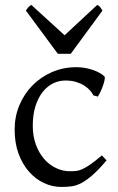

<svg xmlns="http://www.w3.org/2000/svg" viewBox="-20 -740 477 775"><path d="M410.2 -92.8Q378.4 -55.2 354.2 -33.9Q330.1 -12.7 309.6 -1.7Q289.1 9.3 269.5 12Q250 14.6 227.1 14.6Q191.4 14.6 157.5 -1.2Q123.5 -17.1 97.2 -46.9Q70.8 -76.7 54.9 -119.6Q39.1 -162.6 39.1 -216.8Q39.1 -269.5 58.3 -315.4Q77.6 -361.3 111.1 -395.3Q144.5 -429.2 189.9 -449Q235.4 -468.8 288.1 -468.8Q304.2 -468.8 321 -466.1Q337.9 -463.4 353.3 -458.3Q368.7 -453.1 381.6 -446Q394.5 -439 402.8 -430.2Q403.8 -424.3 401.4 -413.6Q398.9 -402.8 394.5 -390.9Q390.1 -378.9 384.8 -367.9Q379.4 -356.9 375 -350.1L356.9 -355Q353 -363.8 344.2 -374Q335.4 -384.3 321.5 -393.6Q307.6 -402.8 288.3 -408.9Q269 -415 244.1 -415Q218.3 -415 194.6 -403.6Q170.9 -392.1 152.6 -369.1Q134.3 -346.2 123.3 -312Q112.3 -277.8 112.3 -231.9Q112.3 -190.4 124.8 -156.5Q137.2 -122.6 158 -98.6Q178.7 -74.7 205.8 -61.8Q232.9 -48.8 262.2 -48.8Q275.9 -48.8 287.6 -50Q299.3 -51.3 313.2 -57.6Q327.1 -64 345.5 -76.7Q363.8 -89.4 391.1 -112.8ZM265.6 -522.9H213.4L84.5 -697.3Q87.9 -702.1 90.3 -705.6Q92.8 -709 95 -711.4Q97.2 -713.9 99.9 -715.8Q102.5 -717.8 106.4 -720.2L240.7 -597.7L372.6 -720.2Q380.9 -715.8 384.3 -711.4Q387.7 -707 393.6 -697.3Z"/></svg>

Font: Gentium Plus APac
Style: Regular
Weight: 400
Designer: J. Victor Gaultney, Annie Olsen, Iska Routamaa, Becca Hirsbrunner
Foundry: SIL International
Version: Version 5.000